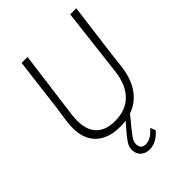

<svg xmlns="http://www.w3.org/2000/svg" viewBox="-243 -751 1076 1076"><g transform="rotate(-45 295.0 -213.5)"><path d="M297 212Q264 212 243.5 193Q223 174 223 142Q223 118 238.5 94.5Q254 71 314 2Q292 5 269 5Q177 5 126 -42.5Q75 -90 75 -178Q75 -207 79 -232L92 -322L131 -639H178L125 -236Q122 -212 122 -189Q122 -115 160 -76.5Q198 -38 271 -38Q355 -38 405.5 -87.5Q456 -137 468 -232L516 -639H564L522 -313L513 -235Q504 -148 465 -90Q426 -32 360 -9Q292 73 277 94.5Q262 116 262 135Q262 176 302 176Q341 176 381 130H384L396 159Q349 212 297 212Z"/></g></svg>

Font: Alegreya Sans SC Light
Style: Italic
Weight: 300
Italic angle: -7°
Designer: Juan Pablo del Peral
Foundry: Huerta Tipografica
Version: Version 2.007